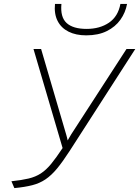

<svg xmlns="http://www.w3.org/2000/svg" viewBox="-20 -951 712 983"><path d="M53.5 12 38.5 -23Q91 -28.5 126.5 -37Q162 -45.5 189 -63Q216 -80.5 241.8 -111.8Q267.5 -143 300.5 -193L151.5 -700H190.5L319.5 -260Q321 -255 323 -247Q325 -239 326.5 -232Q330.5 -239 335.2 -247.2Q340 -255.5 344.5 -263L627.5 -700H672.5L336.5 -178Q301 -123 272 -88Q243 -53 213 -32.8Q183 -12.5 145 -2.8Q107 7 53.5 12ZM421.5 -770Q368.5 -770 330.8 -789Q293 -808 274.8 -844Q256.5 -880 261.5 -931H294.5Q288 -863.5 321 -833.2Q354 -803 423.5 -803Q491 -803 537.8 -834.8Q584.5 -866.5 596.5 -931H630.5Q622.5 -886.5 596.5 -850Q570.5 -813.5 526.8 -791.8Q483 -770 421.5 -770Z"/></svg>

Font: Overpass Thin
Style: Italic
Weight: 250
Italic angle: -10°
Designer: Delve Withrington, Dave Bailey, Thomas Jockin
Foundry: Delve Fonts LLC
Version: Version 4.000